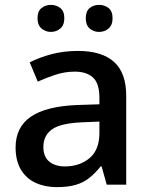

<svg xmlns="http://www.w3.org/2000/svg" viewBox="-20 -758 615 788"><path d="M299 -549Q398 -549 448 -504Q498 -459 498 -365V0H418L397 -75H393Q370 -46 345.5 -27Q321 -8 289.5 1Q258 10 213 10Q165 10 126.5 -7.5Q88 -25 66 -61.5Q44 -98 44 -153Q44 -236 106.5 -279Q169 -322 297 -327L388 -330V-356Q388 -416 361.5 -440Q335 -464 287 -464Q247 -464 208.5 -451.5Q170 -439 135 -423L102 -502Q140 -522 191 -535.5Q242 -549 299 -549ZM316 -256Q227 -252 192.5 -226.5Q158 -201 158 -155Q158 -114 182.5 -94.5Q207 -75 246 -75Q307 -75 347.5 -109Q388 -143 388 -212V-259ZM134 -683Q134 -712 150.5 -725Q167 -738 189 -738Q211 -738 227.5 -725Q244 -712 244 -683Q244 -655 227.5 -641Q211 -627 189 -627Q167 -627 150.5 -641Q134 -655 134 -683ZM332 -683Q332 -712 348 -725Q364 -738 387 -738Q409 -738 425.5 -725Q442 -712 442 -683Q442 -655 425.5 -641Q409 -627 387 -627Q364 -627 348 -641Q332 -655 332 -683Z"/></svg>

Font: Noto Sans Oriya Medium
Style: Regular
Weight: 500
Version: Version 2.003